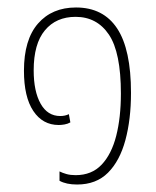

<svg xmlns="http://www.w3.org/2000/svg" viewBox="-20 -483 418 513"><path d="M186 10Q157 10 139 0V-25Q147 -21 157.5 -18Q168 -15 182 -15Q225 -15 251.5 -43Q278 -71 290.5 -120Q303 -169 303 -233Q303 -343 271 -390.5Q239 -438 182 -438Q130 -438 100 -402Q70 -366 70 -295Q70 -239 88.5 -206Q107 -173 141 -173Q154 -173 164 -178L168 -156Q161 -152 152.5 -150.5Q144 -149 137 -149Q94 -149 69 -186.5Q44 -224 44 -294Q44 -377 81.5 -420Q119 -463 183 -463Q256 -463 293 -407Q330 -351 330 -235Q330 -164 315 -108.5Q300 -53 268.5 -21.5Q237 10 186 10Z"/></svg>

Font: Noto Sans Thai UI ExtCond Thin
Style: Regular
Weight: 100
Width: 2
Designer: Monotype Design Team
Foundry: Monotype Imaging Inc.
Version: Version 2.000